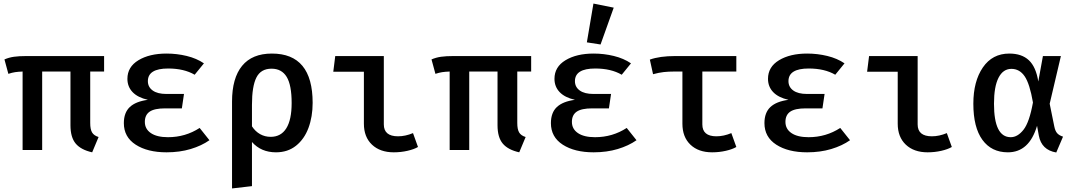

<svg xmlns="http://www.w3.org/2000/svg" viewBox="-20 -843 6040 1079"><path d="M487 -441V-152Q487 -116 497.5 -98.5Q508 -81 534 -73L498 13Q435 -1 405.5 -36Q376 -71 376 -139V-441H217V0H107V-441Q82 -440 65 -437.5Q48 -435 27 -428L5 -509Q30 -520 58.5 -524Q87 -528 128 -528H565V-441Z M908 -234Q848 -234 821 -215.5Q794 -197 794 -158Q794 -118 828 -95Q862 -72 924 -72Q1022 -72 1102 -124L1157 -55Q1113 -24 1051.5 -5.5Q990 13 916 13Q809 13 742.5 -30Q676 -73 676 -151Q676 -210 709.5 -241.5Q743 -273 811 -282Q754 -295 725 -325.5Q696 -356 696 -400Q696 -467 758 -504.5Q820 -542 916 -542Q974 -542 1029.5 -528.5Q1085 -515 1126 -487L1074 -423Q1014 -458 925 -458Q811 -458 811 -387Q811 -354 838 -334.5Q865 -315 915 -315H1014L1002 -234Z M1737 -265Q1737 -187 1713.5 -124Q1690 -61 1643.5 -24Q1597 13 1531 13Q1447 13 1396 -45V203L1284 216V-272Q1284 -404 1340.5 -473Q1397 -542 1508 -542Q1737 -542 1737 -265ZM1396 -254V-133Q1415 -104 1442 -89Q1469 -74 1501 -74Q1559 -74 1589 -122Q1619 -170 1619 -264Q1619 -365 1591 -411Q1563 -457 1506 -457Q1446 -457 1421 -407.5Q1396 -358 1396 -254Z M1853 -440 1864 -528H2137V-144Q2137 -77 2217 -77Q2258 -77 2301 -95L2329 -17Q2307 -4 2270 4.5Q2233 13 2193 13Q2116 13 2070.5 -30Q2025 -73 2025 -148V-440Z M2887 -441V-152Q2887 -116 2897.5 -98.5Q2908 -81 2934 -73L2898 13Q2835 -1 2805.5 -36Q2776 -71 2776 -139V-441H2617V0H2507V-441Q2482 -440 2465 -437.5Q2448 -435 2427 -428L2405 -509Q2430 -520 2458.5 -524Q2487 -528 2528 -528H2965V-441Z M3308 -234Q3248 -234 3221 -215.5Q3194 -197 3194 -158Q3194 -118 3228 -95Q3262 -72 3324 -72Q3422 -72 3502 -124L3557 -55Q3513 -24 3451.5 -5.5Q3390 13 3316 13Q3209 13 3142.5 -30Q3076 -73 3076 -151Q3076 -210 3109.5 -241.5Q3143 -273 3211 -282Q3154 -295 3125 -325.5Q3096 -356 3096 -400Q3096 -467 3158 -504.5Q3220 -542 3316 -542Q3374 -542 3429.5 -528.5Q3485 -515 3526 -487L3474 -423Q3414 -458 3325 -458Q3211 -458 3211 -387Q3211 -354 3238 -334.5Q3265 -315 3315 -315H3414L3402 -234ZM3429 -800 3355 -593 3278 -605 3315 -823Z M4118 -17Q4096 -4 4059 4.5Q4022 13 3982 13Q3905 13 3860 -30Q3815 -73 3815 -148V-441H3770Q3737 -441 3710 -438Q3683 -435 3650 -426L3632 -508Q3687 -528 3775 -528H4118V-441H3927V-144Q3927 -77 4006 -77Q4047 -77 4090 -95Z M4508 -234Q4448 -234 4421 -215.5Q4394 -197 4394 -158Q4394 -118 4428 -95Q4462 -72 4524 -72Q4622 -72 4702 -124L4757 -55Q4713 -24 4651.5 -5.5Q4590 13 4516 13Q4409 13 4342.5 -30Q4276 -73 4276 -151Q4276 -210 4309.5 -241.5Q4343 -273 4411 -282Q4354 -295 4325 -325.5Q4296 -356 4296 -400Q4296 -467 4358 -504.5Q4420 -542 4516 -542Q4574 -542 4629.5 -528.5Q4685 -515 4726 -487L4674 -423Q4614 -458 4525 -458Q4411 -458 4411 -387Q4411 -354 4438 -334.5Q4465 -315 4515 -315H4614L4602 -234Z M4853 -440 4864 -528H5137V-144Q5137 -77 5217 -77Q5258 -77 5301 -95L5329 -17Q5307 -4 5270 4.5Q5233 13 5193 13Q5116 13 5070.5 -30Q5025 -73 5025 -148V-440Z M5815 -385 5841 -528H5942L5879 -260L5905 -132Q5910 -107 5921 -94.5Q5932 -82 5954 -75L5916 14Q5833 0 5818 -81L5808 -136Q5764 13 5644 13Q5552 13 5501 -57Q5450 -127 5450 -260Q5450 -386 5503.5 -464Q5557 -542 5652 -542Q5722 -542 5762 -504.5Q5802 -467 5815 -385ZM5566 -260Q5566 -72 5660 -72Q5699 -72 5732 -114Q5765 -156 5785 -267Q5767 -372 5738.5 -414Q5710 -456 5664 -456Q5617 -456 5591.5 -406Q5566 -356 5566 -260Z"/></svg>

Font: Fira Mono Medium
Style: Regular
Weight: 500
Designer: Carrois Corporate & Edenspiekermann AG
Foundry: Carrois Corporate GbR & Edenspiekermann AG
Version: Version 3.206